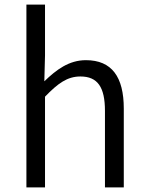

<svg xmlns="http://www.w3.org/2000/svg" viewBox="-20 -816 642 836"><path d="M95 0H176V-395C232 -453 273 -483 330 -483C405 -483 437 -437 437 -333V0H519V-343C519 -481 467 -554 354 -554C280 -554 225 -512 173 -462L176 -575V-796H95Z"/></svg>

Font: Noto Sans CJK JP DemiLight
Style: Regular
Weight: 350
Designer: Ryoko NISHIZUKA (kana & ideographs); Paul D. Hunt (Latin, Greek & Cyrillic); Wenlong ZHANG (bopomofo); Sandoll Communica
Foundry: Adobe Systems Incorporated
Version: Version 1.004;PS 1.004;hotconv 1.0.82;makeotf.lib2.5.63406